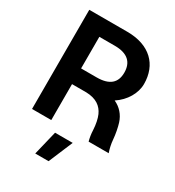

<svg xmlns="http://www.w3.org/2000/svg" viewBox="-223 -857 1111 1220"><g transform="rotate(30 332.0 -247.0)"><path d="M68.8 0H210V-263.7H314.5C388.2 -261.7 429.2 -230.5 450.7 -182.6C461.9 -157.7 470.2 -118.2 472.2 -77.1C473.1 -50.3 477.5 -23.4 483.9 0H631.3C622.1 -25.4 614.7 -58.1 612.3 -88.9C609.4 -127 600.1 -173.3 591.3 -201.2C575.7 -251.5 541.5 -289.1 496.6 -309.1C564.5 -353.5 606 -424.8 606 -492.7C606 -633.8 514.2 -727.5 347.7 -727.5H68.8ZM228 234.9H325.7L400.4 57.6H271ZM210 -378.9V-610.8H323.7C418 -610.8 461.4 -567.9 461.4 -492.7C461.4 -418.5 418 -378.9 324.2 -378.9Z"/></g></svg>

Font: Raveo SemiBold
Style: Regular
Weight: 600
Designer: Jakub Foglar, Rasmus Andersson (Inter)
Foundry: Jakubfoglar.com
Version: Version 1.100;Glyphs 3.2.3 (3260)